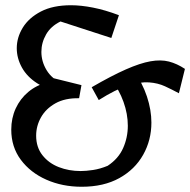

<svg xmlns="http://www.w3.org/2000/svg" viewBox="-20 -688 726 733"><path d="M292 25Q218 25 157 -2Q96 -29 59.5 -78Q23 -127 23 -193Q23 -237 40 -274Q57 -311 88 -337Q119 -363 162 -374V-395L291 -363L282 -313Q228 -314 191.5 -293.5Q155 -273 136.5 -240Q118 -207 118 -170Q118 -126 142 -95.5Q166 -65 204.5 -50Q243 -35 288 -35Q308 -35 335 -39Q362 -43 391 -55Q432 -82 450 -122.5Q468 -163 468 -208Q468 -253 451.5 -299Q435 -345 406 -382L489 -420Q524 -371 541 -319.5Q558 -268 558 -220Q558 -153 526.5 -97Q495 -41 435.5 -8Q376 25 292 25ZM219 -339Q161 -345 122 -370Q83 -395 63.5 -430.5Q44 -466 44 -504Q44 -545 67 -582.5Q90 -620 136 -644Q182 -668 251 -668Q289 -668 335 -659Q381 -650 434 -630L405 -543L211 -606Q174 -588 156 -556.5Q138 -525 138 -490Q138 -453 158 -420Q178 -387 216 -371ZM357 -306 330 -355Q406 -399 460.5 -423Q515 -447 554.5 -454Q594 -461 625 -453Q656 -445 686 -425L663 -332Q637 -346 610 -358.5Q583 -371 549 -373.5Q515 -376 468.5 -361.5Q422 -347 357 -306Z"/></svg>

Font: Eczar
Style: Regular
Weight: 400
Designer: Vaibhav Singh
Foundry: Rosetta Type Foundry
Version: Version 2.000